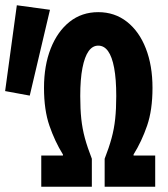

<svg xmlns="http://www.w3.org/2000/svg" viewBox="-20 -710 640 730"><path d="M136.9 0V-118.6H219.3V-122.6Q188.4 -172.5 167.9 -232.2Q147.3 -291.9 147.3 -375.8Q147.3 -460.8 172.9 -525.7Q198.6 -590.6 244.7 -627.2Q290.9 -663.8 353.5 -663.8Q416.2 -663.8 462.7 -627.2Q509.3 -590.6 534.5 -525.7Q559.8 -460.8 559.8 -375.8Q559.8 -291.9 539.3 -232.2Q518.8 -172.5 487.8 -122.6V-118.6H570.1V0H377.9V-106.4Q394.6 -149.2 404.2 -184.6Q413.9 -220 417.9 -257.7Q422 -295.4 422 -344.8Q422 -409.2 414 -451.8Q406 -494.5 390.9 -515.5Q375.9 -536.5 353.5 -536.5Q332 -536.5 316.9 -515.5Q301.9 -494.5 293.5 -451.8Q285.1 -409.2 285.1 -344.8Q285.1 -295.4 289.1 -257.7Q293.2 -220 302.8 -184.6Q312.5 -149.2 329.2 -106.4V0ZM93.1 -346.5 -0.5 -363.7 44 -690 170 -672.8Z"/></svg>

Font: Source Code Pro ExtraLight
Style: Regular
Weight: 200
Monospace: yes
Designer: Paul D. Hunt, Teo Tuominen
Foundry: Adobe
Version: Version 1.026;hotconv 1.1.0;makeotfexe 2.6.0